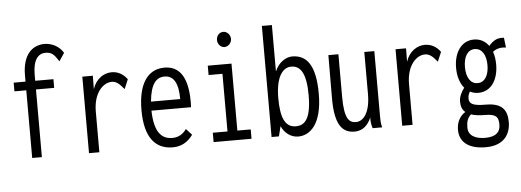

<svg xmlns="http://www.w3.org/2000/svg" viewBox="-53 -822 3105 1145"><g transform="rotate(-5 1500.0 -249.5)"><path d="M112 0H170V-405H279V-457H170V-495C170 -582 202 -618 245 -618C282 -618 297 -603 324 -560L356 -608C331 -650 286 -671 244 -671C170 -671 112 -617 112 -495V-457H41V-405H112Z M452 1H514V-242C514 -357 574 -411 624 -411C649 -411 668 -397 697 -361L721 -418C697 -451 665 -468 628 -468C582 -468 534 -438 514 -377L515 -457H452Z M954 10C1005 10 1045 -14 1074 -55L1040 -92C1019 -63 993 -46 955 -46C890 -46 848 -91 845 -219H1082C1083 -230 1083 -239 1083 -251C1083 -410 1027 -468 944 -468C849 -468 786 -392 786 -227C786 -64 848 10 954 10ZM847 -273C857 -379 891 -415 940 -415C995 -415 1022 -368 1022 -273Z M1312 -559C1335 -559 1355 -580 1355 -604C1355 -629 1335 -650 1312 -650C1289 -650 1271 -630 1271 -604C1271 -580 1290 -559 1312 -559ZM1198 0H1425V-56H1345V-457H1203V-401H1286V-56H1198Z M1704 11C1775 11 1848 -51 1848 -233C1848 -409 1792 -468 1709 -468C1672 -468 1627 -441 1605 -387V-665H1545V0H1589L1604 -60C1623 -16 1662 11 1704 11ZM1695 -51C1631 -51 1605 -111 1605 -227C1605 -351 1645 -408 1698 -408C1751 -408 1787 -365 1787 -229C1787 -79 1743 -51 1695 -51Z M2042 11C2089 11 2123 -19 2141 -65C2141 -42 2142 -23 2150 0H2207C2200 -24 2200 -47 2200 -71V-457H2140V-205C2140 -96 2100 -45 2055 -45C2015 -45 1985 -67 1985 -202V-457H1925L1924 -202C1923 -39 1968 11 2042 11Z M2327 1H2389V-242C2389 -357 2449 -411 2499 -411C2524 -411 2543 -397 2572 -361L2596 -418C2572 -451 2540 -468 2503 -468C2457 -468 2409 -438 2389 -377L2390 -457H2327Z M2797 -155C2872 -155 2917 -221 2917 -315C2917 -343 2913 -369 2905 -391C2928 -410 2955 -414 2984 -410L2977 -469C2938 -473 2912 -459 2886 -428C2865 -457 2835 -474 2797 -474C2723 -474 2677 -408 2677 -315C2677 -264 2691 -221 2715 -193C2696 -167 2682 -139 2683 -110C2683 -83 2692 -62 2709 -48C2680 -31 2656 4 2656 54C2656 133 2717 172 2813 172C2923 172 2962 105 2962 34C2962 -33 2936 -81 2836 -81C2755 -81 2735 -95 2735 -127C2735 -141 2738 -152 2747 -167C2762 -159 2778 -155 2797 -155ZM2797 -213C2754 -213 2730 -255 2730 -315C2730 -375 2754 -417 2797 -417C2841 -417 2865 -375 2865 -315C2865 -255 2841 -213 2797 -213ZM2713 46C2713 8 2721 -11 2741 -31C2764 -23 2792 -20 2824 -20C2893 -20 2905 1 2905 45C2905 88 2880 116 2814 116C2752 116 2713 92 2713 46Z"/></g></svg>

Font: Inconsolata Condensed
Style: Regular
Weight: 400
Width: 3
Monospace: yes
Designer: Raph Levien, Cyreal, Brenton Simpson
Foundry: Raph Levien, Cyreal, Google
Version: Version 3.100